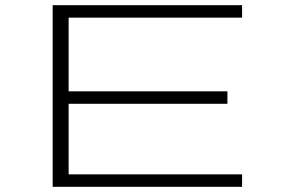

<svg xmlns="http://www.w3.org/2000/svg" viewBox="-20 -720 1140 740"><path d="M183 0V-700H913V-652H244.5V-368H856.5V-320H244.5V-48H913V0Z"/></svg>

Font: Trispace Expanded ExtraLight
Style: Regular
Weight: 200
Width: 7
Designer: Tyler Finck
Foundry: Etcetera Type Company
Version: Version 1.210; ttfautohint (v1.8.3)